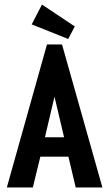

<svg xmlns="http://www.w3.org/2000/svg" viewBox="-20 -822 478 842"><path d="M312 0 280 -135H157L124 0H10L186 -627H252L429 0ZM219 -398 177 -220H261ZM279 -651 119 -715 164 -802 308 -706Z"/></svg>

Font: Inconsolata SemiCondensed ExtraBold
Style: Regular
Weight: 800
Width: 4
Monospace: yes
Designer: Raph Levien, Cyreal, Brenton Simpson
Foundry: Raph Levien, Cyreal, Google
Version: Version 3.100; ttfautohint (v1.8.4.7-5d5b)